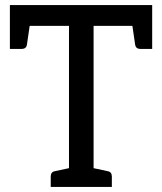

<svg xmlns="http://www.w3.org/2000/svg" viewBox="-20 -737 639 757"><path d="M180 0V-41Q180 -59 196 -62L252 -74V-635H97L86 -560Q83 -544 65 -544H19V-717H580V-544H534Q516 -544 513 -560L502 -635H349V-74L405 -62Q421 -59 421 -41V0Z"/></svg>

Font: Aleo
Style: Regular
Weight: 400
Designer: Alessio Laiso
Foundry: Alessio Laiso
Version: Version 2.001; ttfautohint (v1.8.4.7-5d5b);gftools[0.9.29]